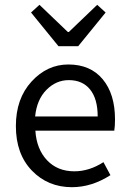

<svg xmlns="http://www.w3.org/2000/svg" viewBox="-20 -766 536 798"><path d="M279 12Q179 12 112.5 -57Q46 -126 46 -242Q46 -356 111 -427Q176 -498 264 -498Q356 -498 407 -436.5Q458 -375 458 -270Q458 -241 455 -223H127Q132 -146 175.5 -100Q219 -54 289 -54Q351 -54 410 -92L439 -38Q361 12 279 12ZM126 -282H386Q386 -355 354.5 -394Q323 -433 266 -433Q213 -433 173 -392.5Q133 -352 126 -282ZM223 -574 109 -714 144 -746 262 -633H266L384 -746L419 -714L305 -574Z"/></svg>

Font: Toshiba Sans
Style: Regular
Weight: 400
Designer: Paul D. Hunt
Foundry: Toshiba Corporation
Version: Version 2.020;PS 2.0;hotconv 1.0.86;makeotf.lib2.5.63406